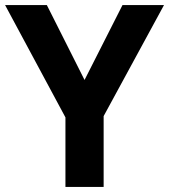

<svg xmlns="http://www.w3.org/2000/svg" viewBox="-20 -734 664 754"><path d="M312 -420 461 -714H624L387 -278V0H237V-273L0 -714H164Z"/></svg>

Font: Noto Sans Armenian
Style: Regular
Weight: 400
Designer: Monotype Design Team
Foundry: Monotype Imaging Inc.
Version: Version 2.007